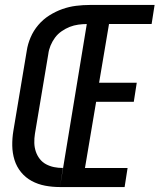

<svg xmlns="http://www.w3.org/2000/svg" viewBox="-20 -755 644 775"><path d="M222 0 343 -735H604L592 -658H420L380 -421H532L520 -344H368L323 -77H495L483 0ZM222 0Q191 0 162 -5.5Q133 -11 108 -24.5Q83 -38 65 -60Q47 -82 38.5 -109.5Q30 -137 29.5 -167Q29 -197 34 -227L88 -550Q92 -577 103.5 -604Q115 -631 134.5 -654Q154 -677 179.5 -693Q205 -709 232 -718.5Q259 -728 287 -731.5Q315 -735 343 -735L331 -658Q314 -658 296 -655.5Q278 -653 261.5 -646.5Q245 -640 229 -629Q213 -618 202 -603Q191 -588 184 -571Q177 -554 175 -537L121 -215Q118 -196 118.5 -178Q119 -160 124.5 -143.5Q130 -127 140.5 -113.5Q151 -100 166 -92Q181 -84 198 -80.5Q215 -77 234 -77Z"/></svg>

Font: Iosevka Medium Extended
Style: Italic
Weight: 500
Width: 7
Italic angle: -9°
Monospace: yes
Designer: Belleve Invis
Foundry: Belleve Invis
Version: Version 32.5.0; ttfautohint (v1.8.4)